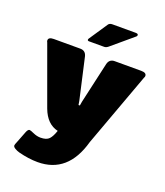

<svg xmlns="http://www.w3.org/2000/svg" viewBox="-163 -809 976 1135"><g transform="rotate(20 325.0 -241.5)"><path d="M250 -558.3Q240.8 -558.3 240.8 -565.8Q240.8 -570 244.2 -574.2L320 -687.5Q327.5 -700 345.8 -700H491.7Q508.3 -700 508.3 -690.8Q508.3 -685.8 504.2 -681.7L370 -568.3Q357.5 -558.3 345.8 -558.3ZM16.7 -479.2Q16.7 -500 50 -500H216.7Q250 -500 258.3 -466.7L316.7 -208.3L320.8 -183.3H325H329.2L333.3 -208.3L391.7 -466.7Q400 -500 433.3 -500H600Q633.3 -500 633.3 -479.2Q633.3 -473.3 629.2 -466.7L458.3 0Q398.3 216.7 208.3 216.7Q151.7 216.7 87.5 200Q72.5 195.8 59.2 187.9Q45.8 180 45.8 170.8Q45.8 165 54.2 145.8L81.7 75Q90 54.2 100 54.2Q105.8 54.2 129.2 64.6Q152.5 75 175 75Q212.5 75 228.8 57.5Q245 40 257.5 2.5Q186.7 -13.3 154.2 -100L20.8 -466.7Q16.7 -473.3 16.7 -479.2Z"/></g></svg>

Font: BoonTook Mon
Style: Regular
Weight: 400
Designer: Sungsit Sawaiwan
Foundry: FontUni
Version: Version 3.0